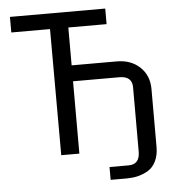

<svg xmlns="http://www.w3.org/2000/svg" viewBox="-58 -783 887 984"><g transform="rotate(-5 385.0 -290.5)"><path d="M555.2 -454.1Q628.4 -454.1 674.3 -410.6Q720.2 -367.2 720.2 -297.9V0Q720.2 43.9 704.1 75.7Q688 106.9 661.6 121.6Q635.7 135.7 608.9 142.1Q583 147.9 553.2 147.9H471.2V82H569.8Q627 82 627 16.1V-314.9Q627 -372.1 561 -372.1H323.2V0H230L229 -648.9H29.8V-729H520V-648.9H323.2V-454.1Z"/></g></svg>

Font: Miedinger*
Style: Book
Weight: 400
Version: Version 001.000